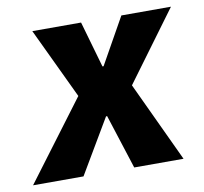

<svg xmlns="http://www.w3.org/2000/svg" viewBox="-120 -601 713 671"><g transform="rotate(-10 236.5 -265.5)"><path d="M238 -193 124 0H-55L155 -280L36 -531H209L256 -367H260L352 -531H528L346 -284L479 0H304L242 -193Z"/></g></svg>

Font: Szlgxwxxxixliatcpuztgldltzi
Style: Regular
Weight: 700
Italic angle: -8°
Designer: Carrois Corporate & Edenspiekermann
Foundry: Carrois Corporate GbR & Edenspiekermann AG
Version: Version 2.001